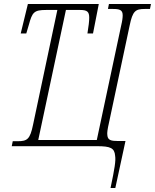

<svg xmlns="http://www.w3.org/2000/svg" viewBox="-20 -734 778 964"><path d="M535 210H559L610 -26H572C538 -26 521 -30 519 -55C517 -67 520 -86 527 -117L631 -606C646 -679 660 -689 707 -689H733L738 -714H527L522 -689H547C581 -689 596 -684 596 -657C596 -645 594 -629 588 -604L466 -31H172L311 -684H382C418 -684 428 -675 428 -645C428 -627 425 -603 419 -566H447L476 -714H120L84 -566H112L125 -610C142 -672 150 -684 212 -684H268L146 -108C131 -35 117 -25 69 -25H44L39 0H468C534 0 555 9 558 48C562 73 556 110 535 210Z"/></svg>

Font: Noto Serif Condensed ExtraLight
Style: Italic
Weight: 200
Width: 3
Italic angle: -12°
Designer: Monotype Design Team
Foundry: Monotype Imaging Inc.
Version: Version 2.013